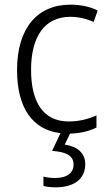

<svg xmlns="http://www.w3.org/2000/svg" viewBox="-20 -562 466 822"><path d="M345 141C345 93 311 65 257 57L280 10C325 9 363 -1 393 -16V-68C358 -52 318 -42 274 -42C163 -42 113 -128 113 -263C113 -408 173 -490 281 -490C314 -490 350 -482 381 -468L398 -517C367 -533 326 -542 281 -542C141 -542 53 -443 53 -262C53 -102 118 -6 239 8L203 84C260 88 295 103 295 142C295 180 265 200 217 200C198 200 180 198 166 194V234C179 238 198 240 219 240C298 240 345 203 345 141Z"/></svg>

Font: Noto Sans Bengali SemiCondensed Light
Style: Regular
Weight: 300
Width: 4
Designer: Joana Ranito - Universal Thirst; Jelle Bosma - Monotype Design Team
Foundry: Universal Thirst ehf.
Version: Version 3.000